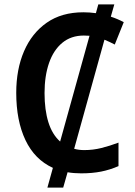

<svg xmlns="http://www.w3.org/2000/svg" viewBox="-20 -780 614 875"><path d="M501 -760 485 -704Q516 -694 544 -679L503 -577Q492 -583 480 -588.5Q468 -594 456 -599L318 -102Q339 -96 364 -96Q404 -96 442 -105.5Q480 -115 520 -130V-23Q481 -6 440.5 2Q400 10 350 10Q317 10 288 5L268 75H196L221 -15Q138 -53 96 -141.5Q54 -230 54 -357Q54 -464 89.5 -546.5Q125 -629 193 -676.5Q261 -724 360 -724Q388 -724 417 -720L428 -760ZM362 -618Q304 -618 264 -585Q224 -552 203.5 -493Q183 -434 183 -356Q183 -279 200.5 -223Q218 -167 254 -135L388 -617Q375 -618 362 -618Z"/></svg>

Font: Noto Sans SemiCondensed SemiBold
Style: Regular
Weight: 600
Width: 4
Designer: Monotype Design Team
Foundry: Monotype Imaging Inc.
Version: Version 2.013; ttfautohint (v1.8.4.7-5d5b)